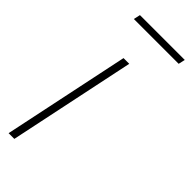

<svg xmlns="http://www.w3.org/2000/svg" viewBox="-226 -706 736 736"><g transform="rotate(45 142.5 -338.0)"><path d="M6 0 114 -515H145L37 0ZM36 -649 42 -676H285L279 -649Z"/></g></svg>

Font: Hubot Sans Condensed ExtraLight
Style: Italic
Weight: 200
Width: 3
Italic angle: -12.0243°
Designer: Deni Anggara
Foundry: GitHub, Inc., Subsidiary of Microsoft Corporation
Version: Version 2.000